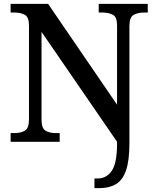

<svg xmlns="http://www.w3.org/2000/svg" viewBox="-20 -734 810 994"><path d="M469 240V190H486Q531 190 558.5 150.5Q586 111 586 9V0L195 -569V-115Q195 -69 216.5 -57Q238 -45 268 -45H289V0H35V-45H56Q86 -45 108 -57Q130 -69 130 -115V-603Q130 -646 108 -657.5Q86 -669 56 -669H35V-714H229L586 -192V-603Q586 -646 564 -657.5Q542 -669 512 -669H491V-714H745V-669H724Q694 -669 672 -657Q650 -645 650 -599V8Q650 97 632.5 148Q615 199 580 219.5Q545 240 495 240Z"/></svg>

Font: Noto Serif Tamil Medium
Style: Regular
Weight: 500
Designer: Indian Type Foundry, Tom Grace, and the Monotype Design Team
Foundry: Monotype Imaging Inc.
Version: Version 2.004; ttfautohint (v1.8.4.7-5d5b)